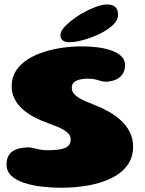

<svg xmlns="http://www.w3.org/2000/svg" viewBox="-20 -836 665 880"><path d="M260.5 24.5Q215 24.5 170.8 19.2Q126.5 14 90 2Q53.5 -10 31.8 -30.5Q10 -51 10 -81.5Q10 -112.5 24 -129.8Q38 -147 61.5 -153.8Q85 -160.5 112.5 -160.5Q119 -160.5 131.8 -157.5Q144.5 -154.5 161 -151Q177.5 -147.5 195.5 -147.5Q221.5 -147.5 241.5 -149.5Q261.5 -151.5 275.5 -156.8Q289.5 -162 296.8 -172Q304 -182 304 -197.5Q304 -210.5 296.2 -220.5Q288.5 -230.5 274.5 -239.2Q260.5 -248 241.8 -255.5Q223 -263 200.5 -271.5Q166.5 -283.5 136.2 -299.5Q106 -315.5 83 -336Q60 -356.5 46.8 -382.8Q33.5 -409 33.5 -441Q33.5 -481 53.2 -511.5Q73 -542 106.5 -563.5Q140 -585 182 -598.2Q224 -611.5 268.5 -617.5Q313 -623.5 354 -623.5Q392.5 -623.5 427.8 -619Q463 -614.5 491.5 -604.2Q520 -594 536.5 -577.8Q553 -561.5 553 -538Q553 -511 540.2 -494.2Q527.5 -477.5 507 -469.5Q486.5 -461.5 463.5 -461.5Q453 -461.5 442 -465Q431 -468.5 417.2 -472Q403.5 -475.5 383 -475.5Q369 -475.5 355.8 -473.5Q342.5 -471.5 332 -467Q321.5 -462.5 315.2 -454.2Q309 -446 309 -433.5Q309 -420 317 -409Q325 -398 339 -389Q353 -380 372.2 -371.8Q391.5 -363.5 414.5 -354.5Q446 -342.5 477.2 -325Q508.5 -307.5 534 -284.2Q559.5 -261 574.8 -231Q590 -201 590 -164Q590 -113.5 563 -77.5Q536 -41.5 489.5 -19Q443 3.5 384 14Q325 24.5 260.5 24.5ZM297 -642.5Q280 -642.5 268.5 -650Q257 -657.5 257 -675Q257 -696.5 286.5 -723.8Q316 -751 357 -775.5Q387 -792.5 417.8 -804Q448.5 -815.5 470.5 -815.5Q494.5 -815.5 507.8 -804.2Q521 -793 521 -768.5Q521 -743 497.2 -721Q473.5 -699 436.5 -680.5Q401.5 -664 363.8 -653.2Q326 -642.5 297 -642.5Z"/></svg>

Font: Gluten
Style: Bold
Weight: 700
Designer: Tyler Finck
Foundry: Etcetera Type Company
Version: Version 1.204